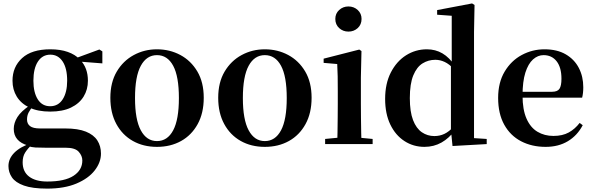

<svg xmlns="http://www.w3.org/2000/svg" viewBox="-20 -839 3453 1118"><path d="M254.8 259.3Q168.7 259.3 119.2 241.5Q69.8 223.8 49.5 193.9Q29.2 164.1 29.2 128Q29.2 85.1 63.1 50.6Q96.9 16.2 165.3 -7.2L168.4 -0.8Q140.7 27 126.3 49.7Q111.9 72.4 111.9 106.1Q111.9 160.8 149.7 189.4Q187.5 218 255.1 218Q357.2 218 408.3 184.5Q459.4 151 459.4 95.5Q459.4 68.3 438.4 44.8Q417.4 21.2 362.8 21.2H247.7Q209.6 21.2 186.6 19.9Q163.7 18.5 142.4 11.6V8.1Q60.1 -15.7 60.1 -88.6Q60.1 -123.2 81.3 -157.2Q102.5 -191.1 156.2 -227.3V-236.3L175.8 -226.5Q156.3 -202.1 146.8 -184.1Q137.3 -166 137.3 -143Q137.3 -118.4 154.9 -104.7Q172.6 -91 212.8 -91H359.1Q434.5 -91 480.2 -72.5Q525.8 -54 546.9 -21.1Q567.9 11.8 567.9 55.3Q567.9 106.6 531.4 153.4Q495 200.2 425 229.8Q355 259.3 254.8 259.3ZM272.3 -189.2Q200.3 -189.2 151.3 -212.6Q102.4 -236.1 77.6 -276.7Q52.8 -317.3 52.8 -369.1Q52.8 -449.4 108.6 -500.6Q164.5 -551.9 273.1 -551.9Q331.8 -551.9 374.7 -536.6Q417.6 -521.4 443.6 -494L447.7 -489.8Q491.9 -443.3 491.9 -369.1Q491.9 -317.3 466.9 -276.7Q442 -236.1 393.4 -212.6Q344.8 -189.2 272.3 -189.2ZM272.1 -220.4Q319.1 -220.4 345.1 -260.8Q371.1 -301.2 371.1 -369.4Q371.1 -441.2 344.8 -481Q318.4 -520.7 273.3 -520.7Q227 -520.7 200.8 -480.5Q174.5 -440.2 174.5 -369.1Q174.5 -300.9 199.9 -260.6Q225.3 -220.4 272.1 -220.4ZM410.2 -482.9V-498.4H416.2L558.6 -550.8L576 -539.8V-469.9Z M894 16.2Q814.7 16.2 753.5 -18.3Q692.3 -52.8 657.5 -117Q622.6 -181.2 622.6 -269.8Q622.6 -359.1 659.8 -422Q697 -484.9 758.9 -518.4Q820.8 -551.9 894 -551.9Q968.1 -551.9 1030.1 -518.8Q1092 -485.6 1129.2 -422.7Q1166.4 -359.8 1166.4 -269.8Q1166.4 -180.5 1131 -116.3Q1095.6 -52 1034.4 -17.9Q973.2 16.2 894 16.2ZM894 -17.5Q955 -17.5 988.4 -80.1Q1021.7 -142.6 1021.7 -268.1Q1021.7 -394.2 988.4 -456.1Q955 -518 894 -518Q833.7 -518 800 -456.1Q766.2 -394.2 766.2 -268.1Q766.2 -142.6 800 -80.1Q833.7 -17.5 894 -17.5Z M1522 16.2Q1442.7 16.2 1381.5 -18.3Q1320.3 -52.8 1285.5 -117Q1250.6 -181.2 1250.6 -269.8Q1250.6 -359.1 1287.8 -422Q1325 -484.9 1386.9 -518.4Q1448.8 -551.9 1522 -551.9Q1596.1 -551.9 1658.1 -518.8Q1720 -485.6 1757.2 -422.7Q1794.4 -359.8 1794.4 -269.8Q1794.4 -180.5 1759 -116.3Q1723.6 -52 1662.4 -17.9Q1601.2 16.2 1522 16.2ZM1522 -17.5Q1583 -17.5 1616.4 -80.1Q1649.7 -142.6 1649.7 -268.1Q1649.7 -394.2 1616.4 -456.1Q1583 -518 1522 -518Q1461.7 -518 1428 -456.1Q1394.2 -394.2 1394.2 -268.1Q1394.2 -142.6 1428 -80.1Q1461.7 -17.5 1522 -17.5Z M1873.2 0V-29.9L1979.8 -40.2H2041.8L2149.8 -29.9V0ZM1943.6 0Q1944.6 -25.5 1945.3 -67.4Q1945.9 -109.4 1946.4 -154.8Q1946.9 -200.3 1946.9 -234.8V-308Q1946.9 -358.3 1946.3 -394.3Q1945.6 -430.4 1943.6 -466.2L1864.5 -472.9V-497.4L2072.1 -550.4L2084.8 -541.7L2081.4 -387.9V-234.8Q2081.4 -200.3 2081.9 -154.8Q2082.4 -109.4 2083.2 -67.4Q2084.1 -25.5 2085.1 0ZM2008.8 -655Q1977.6 -655 1955 -675.4Q1932.5 -695.9 1932.5 -728.8Q1932.5 -760.3 1955 -780.9Q1977.6 -801.4 2008.8 -801.4Q2040.5 -801.4 2062.9 -780.9Q2085.3 -760.3 2085.3 -728.8Q2085.3 -695.9 2062.9 -675.4Q2040.5 -655 2008.8 -655Z M2451.5 16.2Q2387 16.2 2334.9 -17.7Q2282.7 -51.5 2252.6 -114.2Q2222.6 -176.8 2222.6 -263.1Q2222.6 -352.4 2255.9 -417.2Q2289.2 -482 2344.4 -517Q2399.7 -551.9 2465.5 -551.9Q2515.9 -551.9 2556.4 -528.1Q2596.8 -504.4 2630.8 -453.6H2640.1L2623.3 -436.8Q2595.9 -465.9 2569.3 -478.3Q2542.7 -490.8 2514.9 -490.8Q2474.2 -490.8 2440.5 -469.9Q2406.9 -449.1 2386.6 -400.1Q2366.4 -351.2 2366.4 -267.7Q2366.4 -188.6 2385.1 -139.8Q2403.9 -91.1 2436.4 -68.9Q2468.9 -46.7 2509.3 -46.7Q2540.5 -46.7 2567.5 -59.4Q2594.5 -72.1 2620.8 -100.9L2639.6 -80.8H2629.1Q2595.8 -34.5 2551 -9.1Q2506.1 16.2 2451.5 16.2ZM2615 11.2 2605.7 -81.1V-83.3V-457.2L2610.4 -468.4V-747.1L2525.4 -753.3V-780.3L2728.9 -819L2743.2 -810L2740.2 -652.7V-34.7L2814.1 -29.9V0Z M3157.2 16.2Q3076.8 16.2 3014.2 -16.5Q2951.6 -49.1 2916.1 -113Q2880.6 -176.9 2880.6 -268.8Q2880.6 -358.8 2918.6 -422.2Q2956.5 -485.7 3018.2 -518.8Q3079.9 -551.9 3150.4 -551.9Q3224.1 -551.9 3274.5 -522.5Q3324.8 -493.1 3350.6 -443.2Q3376.4 -393.3 3376.4 -330.9Q3376.4 -296.1 3369.7 -270.2H2939.1V-304.6H3194.4Q3226.5 -304.6 3237.9 -322.2Q3249.3 -339.8 3249.3 -380.4Q3249.3 -446.3 3221.2 -482.2Q3193.1 -518 3145.1 -518Q3111.7 -518 3083.6 -492.9Q3055.6 -467.8 3039.1 -416Q3022.7 -364.1 3022.7 -282.7Q3022.7 -200.5 3045.9 -148.2Q3069 -95.8 3109.8 -71.7Q3150.5 -47.5 3202.4 -47.5Q3255.4 -47.5 3291.9 -67.7Q3328.3 -87.9 3355.2 -123.2L3373.1 -109.9Q3341.6 -49.8 3286.7 -16.8Q3231.7 16.2 3157.2 16.2Z"/></svg>

Font: Noto Serif SC
Style: Regular
Weight: 200
Designer: Ryoko NISHIZUKA 西塚涼子 (kana & ideographs); Frank Grießhammer (Latin, Greek & Cyrillic); Wenlong ZHANG 张文龙 (bopomofo); San
Foundry: Adobe
Version: Version 2.001;hotconv 1.1.0;makeotfexe 2.6.0